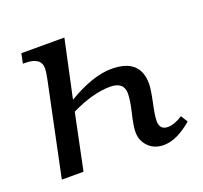

<svg xmlns="http://www.w3.org/2000/svg" viewBox="-100 -651 820 776"><g transform="rotate(-20 309.5 -263.0)"><path d="M127.9 -401.9Q133.8 -429.7 133.8 -446.8Q133.8 -494.1 64.9 -494.1H56.2L64.9 -536.1H250L196.8 -288.1Q304.7 -352.1 384.8 -352.1Q507.8 -352.1 507.8 -244.1Q507.8 -221.2 496.6 -168Q484.9 -114.3 484.9 -91.8Q484.9 -53.2 520 -53.2Q548.8 -53.2 584 -76.2L602.1 -46.9Q536.6 9.8 480 9.8Q439.5 9.8 414.3 -15.9Q389.2 -41.5 389.2 -78.1Q389.2 -104 401.9 -156.2Q414.1 -208.5 414.1 -235.8Q414.1 -286.1 355 -286.1Q280.8 -286.1 187 -240.2L137.2 0H43.9Z"/></g></svg>

Font: Droid Serif
Style: Italic
Weight: 400
Italic angle: -12°
Designer: Monotype Design team
Foundry: Monotype Imaging Inc.
Version: Version 1.03